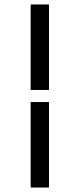

<svg xmlns="http://www.w3.org/2000/svg" viewBox="-20 -770 356 858"><path d="M117 -750H199V-368H117ZM117 -314H199V68H117Z"/></svg>

Font: Bellota
Style: Bold
Weight: 700
Designer: Kemie Guaida
Foundry: Kemie Guaida
Version: Version 4.001